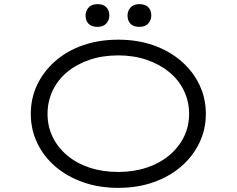

<svg xmlns="http://www.w3.org/2000/svg" viewBox="-20 -899 1145 929"><path d="M552 10Q459 10 381.5 -17.5Q304 -45 247.5 -93.5Q191 -142 160 -207.5Q129 -273 129 -348Q129 -424 160 -489Q191 -554 247.5 -603.5Q304 -653 381.5 -680Q459 -707 552 -707Q645 -707 722 -680Q799 -653 856 -604Q913 -555 944.5 -489.5Q976 -424 976 -348Q976 -273 944.5 -207.5Q913 -142 856 -93Q799 -44 722 -17Q645 10 552 10ZM552 -67Q627 -67 690 -88Q753 -109 799 -147.5Q845 -186 870 -237Q895 -288 895 -348Q895 -408 870 -460Q845 -512 799 -550Q753 -588 690 -609.5Q627 -631 552 -631Q476 -631 413 -609.5Q350 -588 304.5 -550Q259 -512 234.5 -460Q210 -408 210 -348Q210 -288 234.5 -237Q259 -186 304.5 -147.5Q350 -109 413 -88Q476 -67 552 -67ZM654 -769Q626 -769 611.5 -784Q597 -799 597 -824Q597 -846 611.5 -862.5Q626 -879 654 -879Q683 -879 697.5 -864Q712 -849 712 -824Q712 -802 697.5 -785.5Q683 -769 654 -769ZM452 -769Q423 -769 408.5 -784Q394 -799 394 -824Q394 -846 408.5 -862.5Q423 -879 452 -879Q480 -879 494.5 -864Q509 -849 509 -824Q509 -802 494.5 -785.5Q480 -769 452 -769Z"/></svg>

Font: Lexend Zetta Light
Style: Regular
Weight: 300
Designer: Bonnie Shaver-Troup, Thomas Jockin
Foundry: Lexend
Version: Version 1.007